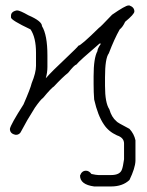

<svg xmlns="http://www.w3.org/2000/svg" viewBox="-20 -508 528 690"><path d="M445.3 -488.3Q462.9 -481.9 462.9 -466.8Q462.9 -457 429.7 -429.7Q421.4 -411.1 410.2 -402.3Q390.6 -367.7 371.1 -316.4Q357.4 -298.3 357.4 -230.5V-199.2Q357.4 -138.2 373 -115.2Q380.9 -86.9 398.4 -72.3Q399.9 -68.4 445.3 -44.9Q461.9 -26.9 466.8 -3.9V70.3Q465.8 96.2 445.3 138.7Q420.9 162.1 378.9 162.1H318.4Q267.6 155.3 267.6 123Q273.9 105.5 289.1 105.5Q299.8 105.5 308.6 117.2Q326.2 121.1 334 121.1H378.9Q411.1 121.1 418 101.6Q421.9 92.3 425.8 64.5V7.8Q425.8 -13.2 400.4 -21.5Q370.1 -35.2 353.5 -60.5Q331.5 -92.3 318.4 -150.4Q316.4 -176.3 316.4 -205.1V-234.4Q316.4 -299.3 330.1 -324.2Q330.1 -333 341.8 -349.6V-351.6H337.9Q264.2 -288.6 253.9 -275.4Q248 -275.4 224.6 -246.1Q205.6 -231.4 173.8 -197.3Q165 -192.4 134.8 -156.2Q126 -150.4 105.5 -121.1L78.1 -76.2L56.6 -37.1Q50.8 -23.4 37.1 -23.4Q15.6 -26.9 15.6 -44.9Q18.1 -60.1 64.5 -132.8Q89.8 -190.9 93.8 -209Q109.4 -246.6 109.4 -271.5V-318.4Q109.4 -373 89.8 -402.3Q19.5 -435.5 19.5 -445.3V-451.2Q19.5 -466.8 41 -470.7Q51.3 -470.7 82 -453.1Q130.9 -432.1 130.9 -414.1Q150.4 -382.3 150.4 -308.6V-267.6Q150.4 -247.1 144.5 -226.6Q167 -252.4 214.8 -296.9Q261.7 -341.3 261.7 -343.8Q270.5 -343.8 335.9 -408.2Q338.9 -408.7 382.8 -455.1Q430.7 -488.3 441.4 -488.3Z"/></svg>

Font: CEF Fonts CJK
Style: Regular
Weight: 400
Designer: PartyBoss (派对大魔王)
Version: Release 2.25